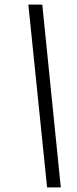

<svg xmlns="http://www.w3.org/2000/svg" viewBox="-20 -673 339 840"><path d="M246 147H186L104 -653H165Z"/></svg>

Font: Lisu Bosa Medium
Style: Italic
Weight: 500
Italic angle: -19°
Designer: David Morse, Annie Olsen, Victor Gaultney, Frank Grießhammer (Latin)
Foundry: SIL International
Version: Version 2.000